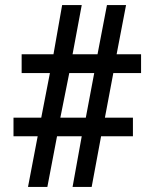

<svg xmlns="http://www.w3.org/2000/svg" viewBox="-20 -734 607 754"><path d="M90 0H166L204 -199H301L265 0H340L377 -199H502V-272H392L425 -447H534V-521H438L475 -714H400L363 -521H265L301 -714H224L190 -521H65V-447H176L142 -272H33V-199H128ZM217 -272 252 -447H350L317 -272Z"/></svg>

Font: Noto Serif Myanmar ExtraBold
Style: Regular
Weight: 800
Designer: Ben Mitchell and the Monotype Design Team
Foundry: Monotype Imaging Inc.
Version: Version 2.106